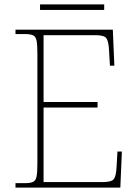

<svg xmlns="http://www.w3.org/2000/svg" viewBox="-20 -848 625 868"><path d="M50 0V-20H93Q118 -20 130 -26Q142 -32 145.5 -51Q149 -70 149 -108V-606Q149 -645 145.5 -663.5Q142 -682 130 -688Q118 -694 93 -694H50V-714H490L497 -551H477L473 -620Q471 -661 461 -675Q451 -689 412 -689H177V-387H421V-362H177V-25H446Q485 -25 495 -39Q505 -53 507 -94L511 -163H531L524 0ZM161 -803V-828H451V-803Z"/></svg>

Font: Noto Serif Myanmar Thin
Style: Regular
Weight: 100
Designer: Ben Mitchell and the Monotype Design Team
Foundry: Monotype Imaging Inc.
Version: Version 2.106; ttfautohint (v1.8.4.7-5d5b)